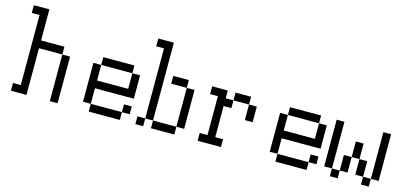

<svg xmlns="http://www.w3.org/2000/svg" viewBox="-62 -1213 3125 1490"><g transform="rotate(15 1500.0 -468.0)"><path d="M62.5 -187.5H125V-750H62.5V-812.5H187.5V-562.5H375V-500H187.5V-125H62.5ZM375 -500H437.5V-125H375Z M687.5 -187.5H937.5V-125H687.5V-187.5H625V-500H687.5V-375H937.5V-500H1000V-312.5H687.5ZM937.5 -250H1000V-187.5H937.5ZM687.5 -562.5H937.5V-500H687.5Z M1062.5 -187.5H1125V-125H1062.5ZM1187.5 -187.5H1375V-125H1187.5V-187.5H1125V-750H1062.5V-812.5H1187.5ZM1375 -500H1437.5V-187.5H1375ZM1250 -562.5H1375V-500H1250Z M1562.5 -187.5H1625V-500H1562.5V-562.5H1687.5V-500H1750V-437.5H1687.5V-187.5H1750V-125H1562.5ZM1875 -500H1937.5V-375H1875ZM1750 -562.5H1875V-500H1750Z M2187.5 -187.5H2437.5V-125H2187.5V-187.5H2125V-500H2187.5V-375H2437.5V-500H2500V-312.5H2187.5ZM2437.5 -250H2500V-187.5H2437.5ZM2187.5 -562.5H2437.5V-500H2187.5Z M2625 -187.5H2687.5V-125H2625V-187.5H2562.5V-562.5H2625ZM2875 -187.5H2937.5V-125H2875V-187.5H2812.5V-312.5H2875ZM2687.5 -312.5H2750V-187.5H2687.5ZM2937.5 -562.5H3000V-187.5H2937.5ZM2750 -437.5H2812.5V-312.5H2750Z"/></g></svg>

Font: HE신이문
Style: regular
Weight: 500
Monospace: yes
Designer: Taeyun An (WindowsTiger)
Version: v1.1